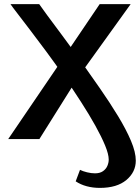

<svg xmlns="http://www.w3.org/2000/svg" viewBox="-20 -678 682 936"><path d="M467 238Q433 238 403 230Q373 222 349 206L370 150Q384 157 404.5 162Q425 167 443 167Q467 167 482 156.5Q497 146 503.5 130.5Q510 115 510 100Q510 74 492.5 31.5Q475 -11 445 -65Q415 -119 376 -179.5Q337 -240 294 -303Q250 -367 206.5 -425.5Q163 -484 126.5 -532Q90 -580 64.5 -613Q39 -646 31 -658H171Q181 -643 209.5 -604.5Q238 -566 279 -511Q320 -456 367 -390Q418 -318 467 -247.5Q516 -177 555.5 -112Q595 -47 618.5 8.5Q642 64 642 105Q642 161 596 199.5Q550 238 467 238ZM20 0 271 -369 307 -423 466 -658H617L379 -327L347 -279L172 0Z"/></svg>

Font: Ysabeau
Style: Bold
Weight: 700
Designer: Christian Thalmann (Catharsis Fonts)
Version: Version 2.000;gftools[0.9.27.dev2+g8671c4b]